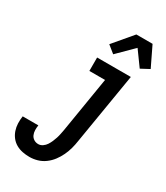

<svg xmlns="http://www.w3.org/2000/svg" viewBox="-237 -1080 1031 1189"><g transform="rotate(30 278.5 -486.0)"><path d="M178 8Q152 8 127.5 3Q103 -2 82 -14Q61 -26 46 -45Q31 -64 23 -87.5Q15 -111 14 -136.5Q13 -162 17 -188V-189H129Q126 -171 126.5 -153.5Q127 -136 133.5 -121Q140 -106 154 -97Q168 -88 186 -88Q202 -88 216.5 -98Q231 -108 240 -122Q249 -136 255.5 -151Q262 -166 267 -181.5Q272 -197 275 -212.5Q278 -228 281 -243L346 -639H234V-735H475L391 -228Q387 -200 379.5 -172.5Q372 -145 359.5 -118.5Q347 -92 329 -68Q311 -44 286.5 -26Q262 -8 234 0Q206 8 178 8ZM310 -802 258 -844 373 -980H489L557 -839L497 -807L421 -912Z"/></g></svg>

Font: Iosevka
Style: Bold Italic
Weight: 700
Italic angle: -9°
Monospace: yes
Designer: Belleve Invis
Foundry: Belleve Invis
Version: Version 32.5.0; ttfautohint (v1.8.4)